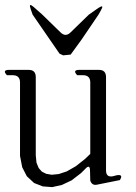

<svg xmlns="http://www.w3.org/2000/svg" viewBox="-27 -768 547 774"><path d="M400.4 -81.1Q400.4 -51.8 428.7 -57.6L443.4 -61.5Q471.7 -66.4 456.1 -42L363.3 -23.4Q343.8 -19.5 336.9 -40L335.9 -79.1Q335.9 -108.4 316.4 -86.9L299.8 -70.3L261.7 -41L222.7 -22.5L183.6 -13.7L145.5 -16.6L110.4 -30.3L81.1 -57.6L62.5 -93.8L53.7 -139.6V-435.5Q53.7 -464.8 24.4 -464.8H1Q-19.5 -486.3 9.8 -486.3H88.9Q117.2 -486.3 117.2 -457V-141.6L120.1 -112.3L128.9 -90.8L141.6 -76.2L159.2 -67.4L181.6 -63.5L210 -66.4L242.2 -77.1L278.3 -97.7L315.4 -127L336.9 -147.5V-435.5Q336.9 -464.8 307.6 -464.8H284.2Q263.7 -486.3 293 -486.3H372.1Q400.4 -486.3 400.4 -457ZM257.8 -547.9 227.5 -544.9 212.9 -551.8 104.5 -709 96.7 -731.4Q86.9 -758.8 108.4 -740.2L143.6 -709L216.8 -637.7Q237.3 -617.2 257.8 -637.7L331.1 -709L370.1 -736.3Q394.5 -752 379.9 -726.6L370.1 -709L301.8 -608.4Z"/></svg>

Font: B2 Hana
Style: Regular
Weight: 500
Version: 2020-08-05; (max)